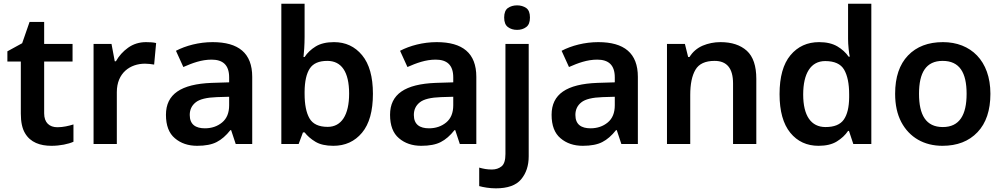

<svg xmlns="http://www.w3.org/2000/svg" viewBox="-20 -780 5434 1040"><path d="M291 -90.8C248 -90.8 219.2 -115.2 219.2 -166V-446.8H373V-542H219.2V-661.1H140.1L100.1 -545.9L20 -502V-446.8H92.8V-165C92.8 -119.6 100.1 -84.5 115.2 -59.1C144.5 -8.3 197.8 9.8 258.8 9.8C305.7 9.8 351.1 0 377.9 -12.2V-106C352.5 -98.1 321.8 -90.8 291 -90.8Z M771 -551.8C734.4 -551.8 701.7 -541.5 673.8 -521.5C646 -501.5 624 -477.1 607.9 -448.2H601.6L584 -542H486.8V0H612.8V-280.8C612.8 -385.7 685.5 -435.1 765.6 -435.1C780.8 -435.1 801.3 -432.6 814.9 -430.2L825.7 -546.9C811.5 -550.8 788.1 -551.8 771 -551.8Z M1131.8 -551.8C1057.6 -551.8 986.3 -532.7 933.1 -504.9L973.1 -417C1022 -438.5 1071.3 -457 1126 -457C1186 -457 1221.2 -429.2 1221.2 -360.8V-334L1127 -331.1C960.4 -324.7 878.9 -270 878.9 -158.2C878.9 -100.6 895 -58.1 927.2 -31.2C959 -3.9 999.5 9.8 1047.9 9.8C1092.3 9.8 1127.9 2.9 1153.8 -10.7C1179.7 -23.9 1204.6 -45.4 1228 -75.2H1231.9L1256.8 0H1346.2V-363.8C1346.2 -492.2 1272 -551.8 1131.8 -551.8ZM1221.2 -255.9V-210C1221.2 -168.5 1208.5 -137.7 1183.1 -116.7C1157.7 -95.7 1126.5 -85 1089.8 -85C1040.5 -85 1007.8 -105 1007.8 -157.2C1007.8 -186 1018.6 -208.5 1040 -225.6C1061 -242.7 1099.6 -252 1154.8 -253.9Z M1629.9 -759.8H1503.9V0H1597.7L1621.1 -63H1629.9C1644.5 -43.9 1664.1 -26.9 1688.5 -12.2C1712.4 2.4 1745.1 9.8 1785.6 9.8C1849.6 9.8 1901.4 -13.7 1940.9 -61C1980.5 -108.4 2000 -178.7 2000 -272C2000 -364.3 1980.5 -433.6 1941.4 -481C1902.3 -528.3 1851.6 -551.8 1789.1 -551.8C1748.5 -551.8 1715.3 -543.9 1689.9 -528.3C1664.6 -512.7 1644.5 -493.7 1629.9 -471.2H1624C1626.5 -493.2 1629.9 -537.1 1629.9 -580.1ZM1752.9 -450.2C1829.1 -450.2 1871.1 -391.6 1871.1 -272.9C1871.1 -157.2 1829.6 -92.8 1754.9 -92.8C1706.5 -92.8 1673.8 -108.4 1656.2 -139.2C1638.7 -169.9 1629.9 -213.9 1629.9 -272V-283.2C1630.4 -339.8 1640.1 -381.8 1658.2 -409.2C1676.3 -436.5 1707.5 -450.2 1752.9 -450.2Z M2345.7 -551.8C2271.5 -551.8 2200.2 -532.7 2147 -504.9L2187 -417C2235.8 -438.5 2285.2 -457 2339.8 -457C2399.9 -457 2435.1 -429.2 2435.1 -360.8V-334L2340.8 -331.1C2174.3 -324.7 2092.8 -270 2092.8 -158.2C2092.8 -100.6 2108.9 -58.1 2141.1 -31.2C2172.9 -3.9 2213.4 9.8 2261.7 9.8C2306.2 9.8 2341.8 2.9 2367.7 -10.7C2393.6 -23.9 2418.5 -45.4 2441.9 -75.2H2445.8L2470.7 0H2560.1V-363.8C2560.1 -492.2 2485.8 -551.8 2345.7 -551.8ZM2435.1 -255.9V-210C2435.1 -168.5 2422.4 -137.7 2397 -116.7C2371.6 -95.7 2340.3 -85 2303.7 -85C2254.4 -85 2221.7 -105 2221.7 -157.2C2221.7 -186 2232.4 -208.5 2253.9 -225.6C2274.9 -242.7 2313.5 -252 2368.7 -253.9Z M2710.9 -685.1C2710.9 -660.2 2717.8 -643.1 2731.4 -633.3C2745.1 -623 2761.7 -618.2 2780.8 -618.2C2799.8 -618.2 2816.4 -623 2830.1 -633.3C2843.8 -643.1 2850.6 -660.2 2850.6 -685.1C2850.6 -710 2843.8 -727.1 2830.1 -736.8C2816.4 -746.1 2799.8 -751 2780.8 -751C2761.7 -751 2745.1 -746.1 2731.4 -736.8C2717.8 -727.1 2710.9 -710 2710.9 -685.1ZM2665.5 240.2C2729.5 240.2 2775.4 224.1 2802.7 191.4C2830.1 158.7 2843.8 117.2 2843.8 66.9V-542H2717.8V54.2C2717.8 87.4 2710.9 109.9 2696.8 121.1C2682.6 132.3 2665.5 138.2 2644.5 138.2C2617.7 138.2 2598.6 134.3 2575.7 127.9V228C2598.6 234.4 2632.3 240.2 2665.5 240.2Z M3220.7 -551.8C3146.5 -551.8 3075.2 -532.7 3022 -504.9L3062 -417C3110.8 -438.5 3160.2 -457 3214.8 -457C3274.9 -457 3310.1 -429.2 3310.1 -360.8V-334L3215.8 -331.1C3049.3 -324.7 2967.8 -270 2967.8 -158.2C2967.8 -100.6 2983.9 -58.1 3016.1 -31.2C3047.9 -3.9 3088.4 9.8 3136.7 9.8C3181.2 9.8 3216.8 2.9 3242.7 -10.7C3268.6 -23.9 3293.5 -45.4 3316.9 -75.2H3320.8L3345.7 0H3435.1V-363.8C3435.1 -492.2 3360.8 -551.8 3220.7 -551.8ZM3310.1 -255.9V-210C3310.1 -168.5 3297.4 -137.7 3272 -116.7C3246.6 -95.7 3215.3 -85 3178.7 -85C3129.4 -85 3096.7 -105 3096.7 -157.2C3096.7 -186 3107.4 -208.5 3128.9 -225.6C3149.9 -242.7 3188.5 -252 3243.7 -253.9Z M3882.8 -551.8C3848.6 -551.8 3816.4 -545.4 3786.1 -532.7C3755.9 -519.5 3731.9 -499 3714.8 -471.2H3707.5L3689.9 -542H3592.8V0H3718.8V-265.1C3718.8 -324.2 3728 -370.1 3747.1 -402.3C3765.6 -434.1 3800.3 -450.2 3850.6 -450.2C3917.5 -450.2 3950.7 -409.7 3950.7 -328.1V0H4076.7V-353C4076.7 -422.9 4059.6 -473.6 4025.4 -504.9C3990.7 -536.1 3943.4 -551.8 3882.8 -551.8Z M4413.6 9.8C4454.1 9.8 4487.3 2 4512.7 -13.7C4538.1 -29.3 4558.6 -48.3 4573.7 -70.8H4578.6L4602.1 0H4699.7V-759.8H4573.7V-569.8C4573.7 -553.2 4574.7 -535.2 4576.7 -516.1C4578.6 -496.6 4580.6 -482.4 4583 -473.1H4576.7C4561.5 -495.1 4541 -513.7 4515.6 -528.8C4489.7 -543.9 4457 -551.8 4417 -551.8C4353 -551.8 4301.3 -528.3 4261.7 -481C4222.2 -433.6 4202.6 -363.3 4202.6 -270C4202.6 -177.7 4222.2 -108.4 4260.7 -61C4299.3 -13.7 4350.6 9.8 4413.6 9.8ZM4451.7 -91.8C4373 -91.8 4330.6 -153.3 4330.6 -268.1C4330.6 -382.8 4372.1 -449.2 4449.7 -449.2C4500 -449.2 4534.2 -433.6 4552.2 -402.8C4570.3 -371.6 4579.6 -327.1 4579.6 -269V-252.9C4579.1 -198.7 4569.3 -158.7 4550.3 -131.8C4531.2 -105 4498.5 -91.8 4451.7 -91.8Z M5344.7 -272C5344.7 -451.7 5237.3 -551.8 5087.9 -551.8C5007.8 -551.8 4944.8 -527.8 4898.4 -479.5C4852.1 -431.2 4828.6 -362.3 4828.6 -272C4828.6 -211.9 4839.8 -161.1 4861.8 -119.1C4906.2 -35.2 4985.8 9.8 5085 9.8C5164.6 9.8 5228 -14.6 5274.9 -64C5321.3 -112.8 5344.7 -182.1 5344.7 -272ZM4958 -272C4958 -386.7 4996.1 -450.2 5085.9 -450.2C5177.7 -450.2 5215.8 -386.7 5215.8 -272C5215.8 -157.2 5177.2 -91.8 5086.9 -91.8C4995.6 -91.8 4958 -157.2 4958 -272Z"/></svg>

Font: Noto Reveo Sans
Style: Regular
Weight: 600
Designer: Monotype Design Team
Foundry: Monotype Imaging Inc.
Version: Version 2.007